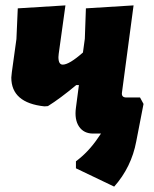

<svg xmlns="http://www.w3.org/2000/svg" viewBox="-20 -496 571 713"><path d="M404 197 262 129V103Q309 68 344 16L355 0H326Q291 0 273.5 -26Q256 -52 262 -96L273 -180H263Q203 -130 158 -102L145 -101Q22 -114 22 -208L24 -228L41 -351L46 -465L223 -476L198 -296L197 -284Q197 -256 213 -256Q237 -256 288 -301L295 -352L299 -465L476 -476L433 -153Q430 -134 449 -134H500L513 -110L486 29Q468 125 404 197Z"/></svg>

Font: Alegreya Sans Black
Style: Italic
Weight: 900
Italic angle: -7°
Designer: Juan Pablo del Peral
Foundry: Huerta Tipografica
Version: Version 2.007